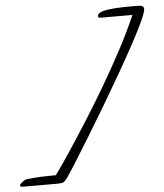

<svg xmlns="http://www.w3.org/2000/svg" viewBox="-84 -630 684 802"><g transform="rotate(-5 258.5 -228.5)"><path d="M-18 127Q-32 127 -32 121Q-32 116 -20.5 107Q-9 98 -1 97Q37 93 65.5 92Q94 91 121 91Q146 57 182.5 2Q219 -53 262 -120.5Q305 -188 348.5 -262Q392 -336 431 -409.5Q470 -483 498 -548H367Q354 -548 354 -554Q354 -568 375 -574Q396 -580 426 -582Q456 -584 482 -584H522Q538 -584 543.5 -580Q549 -576 549 -568Q549 -556 531.5 -518Q514 -480 484.5 -425.5Q455 -371 418.5 -307.5Q382 -244 343.5 -179.5Q305 -115 269.5 -57Q234 1 207 44Q180 87 166 107Q156 120 149.5 123.5Q143 127 126 127Z"/></g></svg>

Font: Allura
Style: Regular
Weight: 400
Designer: Robert E. Leuschke
Foundry: Robert E. Leuschke
Version: Version 1.110